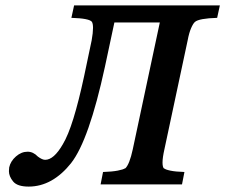

<svg xmlns="http://www.w3.org/2000/svg" viewBox="-20 -682 833 710"><path d="M571 -599H403L368 -435Q309 -163 243 -79L244 -80Q174 8 86 8Q44 8 28.5 -11Q13 -30 13 -49Q13 -56 14 -63Q19 -86 39 -103.5Q59 -121 82 -121Q103 -121 120 -103Q136 -91 147 -91Q179 -91 212 -148Q232 -181 251.5 -244Q271 -307 291 -400L319 -533Q324 -561 324 -579Q324 -594 320 -601Q311 -614 244 -616L254 -662H793L783 -616Q716 -614 701 -601Q694 -595 686.5 -577.5Q679 -560 674 -533L588 -130Q581 -99 581 -81Q581 -65 586 -59V-60Q591 -55 610 -51Q629 -47 662 -46L653 0H352L361 -46Q394 -47 415 -51Q436 -55 443 -60V-59Q459 -74 471 -130Z"/></svg>

Font: New Athena Unicode
Style: Bold Italic
Weight: 700
Designer: J. Rusten 1997; rev. by R. Hancock 2001, 2002, rev. by D. Mastronarde 2002-2021
Foundry: Society for Classical Studies (formerly American Philological Association)
Version: Version 5.008